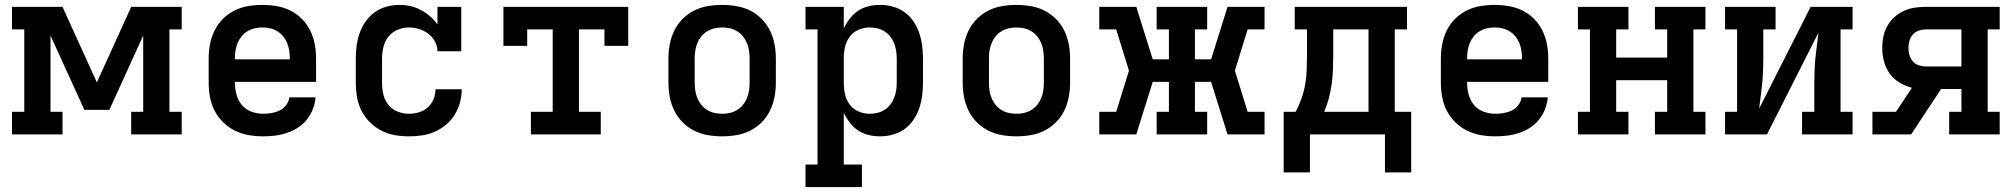

<svg xmlns="http://www.w3.org/2000/svg" viewBox="-20 -548 8215 783"><path d="M29 0V-92H79V-428H29V-520H235L375 -212L515 -520H721V-428H671V-92H721V0H515V-92H564V-403L426 -100H324L186 -403V-92H235V0Z M1053 8Q1023 8 994 3Q965 -2 938.5 -15Q912 -28 890.5 -49Q869 -70 855.5 -96Q842 -122 836.5 -151.5Q831 -181 831 -210V-310Q831 -339 836.5 -368Q842 -397 855 -423.5Q868 -450 889 -471Q910 -492 936 -505Q962 -518 991.5 -523Q1021 -528 1050 -528Q1079 -528 1108.5 -523Q1138 -518 1164 -505Q1190 -492 1211 -471Q1232 -450 1245 -423.5Q1258 -397 1263.5 -368Q1269 -339 1269 -310V-214H938V-210Q938 -186 944.5 -162Q951 -138 966.5 -119.5Q982 -101 1005.5 -92.5Q1029 -84 1053 -84Q1070 -84 1087.5 -87Q1105 -90 1120.5 -97.5Q1136 -105 1147 -119.5Q1158 -134 1160 -151H1267Q1265 -127 1256 -103.5Q1247 -80 1231.5 -60.5Q1216 -41 1195 -27.5Q1174 -14 1150.5 -6Q1127 2 1102 5Q1077 8 1053 8ZM938 -306H1162V-310Q1162 -326 1159.5 -342Q1157 -358 1151 -372.5Q1145 -387 1135 -399.5Q1125 -412 1111 -420.5Q1097 -429 1081.5 -432.5Q1066 -436 1050 -436Q1034 -436 1018.5 -432.5Q1003 -429 989 -420.5Q975 -412 965 -399.5Q955 -387 949 -372.5Q943 -358 940.5 -342Q938 -326 938 -310Z M1648 8Q1618 8 1589.5 3Q1561 -2 1535 -15.5Q1509 -29 1488 -50Q1467 -71 1454 -97Q1441 -123 1436 -152Q1431 -181 1431 -210V-310Q1431 -337 1434.5 -363Q1438 -389 1447 -414Q1456 -439 1471.5 -461Q1487 -483 1509 -498.5Q1531 -514 1556.5 -521Q1582 -528 1609 -528Q1632 -528 1654 -523Q1676 -518 1696 -507.5Q1716 -497 1733.5 -482Q1751 -467 1764 -448V-520H1861V-339H1764Q1764 -360 1753.5 -379Q1743 -398 1726.5 -410.5Q1710 -423 1689.5 -429.5Q1669 -436 1648 -436Q1624 -436 1601.5 -426.5Q1579 -417 1564.5 -399Q1550 -381 1544 -357.5Q1538 -334 1538 -310V-210Q1538 -186 1543.5 -162.5Q1549 -139 1564 -120.5Q1579 -102 1601.5 -93Q1624 -84 1648 -84Q1668 -84 1688.5 -90Q1709 -96 1724.5 -110Q1740 -124 1748 -143.5Q1756 -163 1756 -184H1863Q1863 -157 1856 -130.5Q1849 -104 1834.5 -80.5Q1820 -57 1799 -39.5Q1778 -22 1753.5 -11Q1729 0 1702 4Q1675 8 1648 8Z M2145 0V-92H2234V-428H2130V-361H2033V-520H2542V-361H2445V-428H2341V-92H2430V0Z M2925 8Q2896 8 2866.5 3Q2837 -2 2811 -15Q2785 -28 2764 -49Q2743 -70 2730 -96.5Q2717 -123 2711.5 -152Q2706 -181 2706 -210V-310Q2706 -339 2711.5 -368Q2717 -397 2730 -423.5Q2743 -450 2764 -471Q2785 -492 2811 -505Q2837 -518 2866.5 -523Q2896 -528 2925 -528Q2954 -528 2983.5 -523Q3013 -518 3039 -505Q3065 -492 3086 -471Q3107 -450 3120 -423.5Q3133 -397 3138.5 -368Q3144 -339 3144 -310V-210Q3144 -181 3138.5 -152Q3133 -123 3120 -96.5Q3107 -70 3086 -49Q3065 -28 3039 -15Q3013 -2 2983.5 3Q2954 8 2925 8ZM2925 -84Q2941 -84 2956.5 -87.5Q2972 -91 2986 -99.5Q3000 -108 3010 -120.5Q3020 -133 3026 -147.5Q3032 -162 3034.5 -178Q3037 -194 3037 -210V-310Q3037 -326 3034.5 -342Q3032 -358 3026 -372.5Q3020 -387 3010 -399.5Q3000 -412 2986 -420.5Q2972 -429 2956.5 -432.5Q2941 -436 2925 -436Q2909 -436 2893.5 -432.5Q2878 -429 2864 -420.5Q2850 -412 2840 -399.5Q2830 -387 2824 -372.5Q2818 -358 2815.5 -342Q2813 -326 2813 -310V-210Q2813 -194 2815.5 -178Q2818 -162 2824 -147.5Q2830 -133 2840 -120.5Q2850 -108 2864 -99.5Q2878 -91 2893.5 -87.5Q2909 -84 2925 -84Z M3265 215V123H3314V-428H3265V-520H3421V-432Q3431 -453 3445.5 -472Q3460 -491 3479.5 -504Q3499 -517 3522 -522.5Q3545 -528 3569 -528Q3595 -528 3621 -521Q3647 -514 3668.5 -498.5Q3690 -483 3705 -461Q3720 -439 3728.5 -414Q3737 -389 3740.5 -362.5Q3744 -336 3744 -310V-210Q3744 -184 3740.5 -157.5Q3737 -131 3728.5 -106Q3720 -81 3705 -59Q3690 -37 3668.5 -21.5Q3647 -6 3621 1Q3595 8 3569 8Q3545 8 3522 2.5Q3499 -3 3479.5 -16Q3460 -29 3445.5 -48Q3431 -67 3421 -88V123H3495V215ZM3526 -84Q3542 -84 3557.5 -87.5Q3573 -91 3586.5 -99.5Q3600 -108 3610 -120.5Q3620 -133 3626 -148Q3632 -163 3634.5 -178.5Q3637 -194 3637 -210V-310Q3637 -326 3634.5 -341.5Q3632 -357 3626 -372Q3620 -387 3610 -399.5Q3600 -412 3586.5 -420.5Q3573 -429 3557.5 -432.5Q3542 -436 3526 -436Q3503 -436 3481 -426.5Q3459 -417 3445 -398Q3431 -379 3426 -356Q3421 -333 3421 -310V-210Q3421 -187 3426 -164Q3431 -141 3445 -122Q3459 -103 3481 -93.5Q3503 -84 3526 -84Z M4125 8Q4096 8 4066.5 3Q4037 -2 4011 -15Q3985 -28 3964 -49Q3943 -70 3930 -96.5Q3917 -123 3911.5 -152Q3906 -181 3906 -210V-310Q3906 -339 3911.5 -368Q3917 -397 3930 -423.5Q3943 -450 3964 -471Q3985 -492 4011 -505Q4037 -518 4066.5 -523Q4096 -528 4125 -528Q4154 -528 4183.5 -523Q4213 -518 4239 -505Q4265 -492 4286 -471Q4307 -450 4320 -423.5Q4333 -397 4338.5 -368Q4344 -339 4344 -310V-210Q4344 -181 4338.5 -152Q4333 -123 4320 -96.5Q4307 -70 4286 -49Q4265 -28 4239 -15Q4213 -2 4183.5 3Q4154 8 4125 8ZM4125 -84Q4141 -84 4156.5 -87.5Q4172 -91 4186 -99.5Q4200 -108 4210 -120.5Q4220 -133 4226 -147.5Q4232 -162 4234.5 -178Q4237 -194 4237 -210V-310Q4237 -326 4234.5 -342Q4232 -358 4226 -372.5Q4220 -387 4210 -399.5Q4200 -412 4186 -420.5Q4172 -429 4156.5 -432.5Q4141 -436 4125 -436Q4109 -436 4093.5 -432.5Q4078 -429 4064 -420.5Q4050 -412 4040 -399.5Q4030 -387 4024 -372.5Q4018 -358 4015.5 -342Q4013 -326 4013 -310V-210Q4013 -194 4015.5 -178Q4018 -162 4024 -147.5Q4030 -133 4040 -120.5Q4050 -108 4064 -99.5Q4078 -91 4093.5 -87.5Q4109 -84 4125 -84Z M4463 0V-92H4532L4584 -260L4532 -428H4463V-520H4614L4681 -306H4747V-428H4697V-520H4903V-428H4853V-306H4919L4986 -520H5137V-428H5068L5016 -260L5068 -92H5137V0H4986L4919 -214H4853V-92H4903V0H4697V-92H4747V-214H4681L4614 0Z M5215 155V-92H5264Q5278 -119 5288 -147.5Q5298 -176 5303 -205.5Q5308 -235 5309 -265Q5310 -295 5310 -325V-428H5260V-520H5718V-428H5668V-92H5735V155H5628V0H5322V155ZM5561 -92V-428H5417V-325Q5417 -295 5416 -265.5Q5415 -236 5411 -206.5Q5407 -177 5399.5 -148.5Q5392 -120 5380 -92Z M6078 8Q6048 8 6019 3Q5990 -2 5963.5 -15Q5937 -28 5915.5 -49Q5894 -70 5880.5 -96Q5867 -122 5861.5 -151.5Q5856 -181 5856 -210V-310Q5856 -339 5861.5 -368Q5867 -397 5880 -423.5Q5893 -450 5914 -471Q5935 -492 5961 -505Q5987 -518 6016.5 -523Q6046 -528 6075 -528Q6104 -528 6133.5 -523Q6163 -518 6189 -505Q6215 -492 6236 -471Q6257 -450 6270 -423.5Q6283 -397 6288.5 -368Q6294 -339 6294 -310V-214H5963V-210Q5963 -186 5969.5 -162Q5976 -138 5991.5 -119.5Q6007 -101 6030.5 -92.5Q6054 -84 6078 -84Q6095 -84 6112.5 -87Q6130 -90 6145.5 -97.5Q6161 -105 6172 -119.5Q6183 -134 6185 -151H6292Q6290 -127 6281 -103.5Q6272 -80 6256.5 -60.5Q6241 -41 6220 -27.5Q6199 -14 6175.5 -6Q6152 2 6127 5Q6102 8 6078 8ZM5963 -306H6187V-310Q6187 -326 6184.5 -342Q6182 -358 6176 -372.5Q6170 -387 6160 -399.5Q6150 -412 6136 -420.5Q6122 -429 6106.5 -432.5Q6091 -436 6075 -436Q6059 -436 6043.5 -432.5Q6028 -429 6014 -420.5Q6000 -412 5990 -399.5Q5980 -387 5974 -372.5Q5968 -358 5965.5 -342Q5963 -326 5963 -310Z M6415 0V-92H6464V-428H6415V-520H6621V-428H6571V-313H6779V-428H6729V-520H6935V-428H6886V-92H6935V0H6729V-92H6779V-221H6571V-92H6621V0Z M7015 0V-92H7064V-428H7015V-520H7221V-428H7171V-312Q7171 -286 7170 -260Q7169 -234 7166.5 -208Q7164 -182 7160.5 -156.5Q7157 -131 7154 -105L7364 -520H7535V-428H7486V-92H7535V0H7329V-92H7379V-208Q7379 -234 7380 -260Q7381 -286 7383.5 -312Q7386 -338 7389.5 -363.5Q7393 -389 7396 -415L7186 0Z M7616 0V-92H7712L7777 -190Q7750 -197 7726 -211.5Q7702 -226 7686 -248.5Q7670 -271 7663 -298Q7656 -325 7656 -352Q7656 -376 7660.5 -398.5Q7665 -421 7676.5 -441.5Q7688 -462 7705 -477.5Q7722 -493 7743 -503Q7764 -513 7787 -516.5Q7810 -520 7833 -520H8135V-428H8086V-92H8135V0H7929V-92H7979V-185H7896L7774 0ZM7833 -277H7979V-428H7833Q7819 -428 7804.5 -423Q7790 -418 7780.5 -407Q7771 -396 7767 -381.5Q7763 -367 7763 -352Q7763 -338 7767 -323.5Q7771 -309 7780.5 -298Q7790 -287 7804.5 -282Q7819 -277 7833 -277Z"/></svg>

Font: Iosevka Etoile Semibold
Style: Regular
Weight: 600
Designer: Belleve Invis
Foundry: Belleve Invis
Version: Version 22.1.2; ttfautohint (v1.8.4)